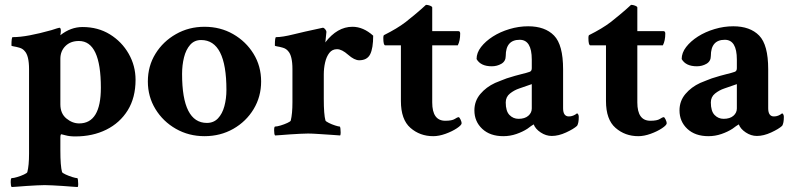

<svg xmlns="http://www.w3.org/2000/svg" viewBox="-20 -545 3221 778"><path d="M27.3 212.9Q23.4 209 23.4 193.4Q23.4 176.8 27.3 176.8Q35.2 176.8 49.8 172.4Q64.5 168 77.1 162.1Q89.8 156.2 90.8 152.3Q97.7 125 97.7 78.1V-264.6Q97.7 -319.3 80.1 -337.9Q72.3 -347.7 59.1 -351.6Q45.9 -355.5 36.1 -356.9Q26.4 -358.4 26.4 -360.4Q26.4 -394.5 31.2 -394.5Q61.5 -394.5 100.6 -401.9Q139.6 -409.2 188.5 -422.9Q217.8 -432.6 220.7 -432.6Q226.6 -432.6 226.6 -419.9Q226.6 -417 226.1 -412.6Q225.6 -408.2 224.6 -402.3Q266.6 -435.5 314.5 -435.5Q377 -435.5 425.3 -405.8Q473.6 -376 501.5 -327.1Q529.3 -278.3 529.3 -221.7Q529.3 -149.4 497.6 -98.1Q465.8 -46.9 410.6 -19.5Q355.5 7.8 285.2 7.8Q261.7 7.8 246.1 3.4Q230.5 -1 228.5 -1Q224.6 -1 224.6 14.6V63.5Q224.6 127.9 231.4 152.3Q233.4 156.2 246.1 162.1Q258.8 168 272.9 172.4Q287.1 176.8 293 176.8Q294.9 176.8 295.9 184.6Q296.9 192.4 296.9 201.2Q296.9 210 294.9 212.9Q289.1 212.9 272.5 211.4Q255.9 210 233.9 208.5Q211.9 207 192.4 206.1Q172.9 205.1 161.1 205.1Q149.4 205.1 129.4 206.1Q109.4 207 87.9 208.5Q66.4 210 49.8 211.4Q33.2 212.9 27.3 212.9ZM300.8 -44.9Q388.7 -44.9 388.7 -189.5Q388.7 -378.9 299.8 -378.9Q265.6 -378.9 245.1 -358.4Q224.6 -337.9 224.6 -306.6V-122.1Q224.6 -85 249 -64.9Q273.4 -44.9 300.8 -44.9Z M808.6 6.8Q745.1 6.8 692.9 -22.9Q640.6 -52.7 609.9 -103Q579.1 -153.3 579.1 -214.8Q579.1 -277.3 609.9 -327.1Q640.6 -377 692.9 -406.7Q745.1 -436.5 808.6 -436.5Q873 -436.5 924.8 -406.7Q976.6 -377 1007.3 -327.1Q1038.1 -277.3 1038.1 -214.8Q1038.1 -153.3 1007.8 -103Q977.5 -52.7 925.3 -22.9Q873 6.8 808.6 6.8ZM818.4 -46.9Q845.7 -46.9 863.3 -65.4Q880.9 -84 889.2 -114.7Q897.5 -145.5 897.5 -180.7Q897.5 -382.8 794.9 -382.8Q767.6 -382.8 750.5 -363.3Q733.4 -343.8 725.6 -312.5Q717.8 -281.2 717.8 -245.1Q717.8 -46.9 818.4 -46.9Z M1094.7 3.9Q1090.8 0 1090.8 -16.6Q1090.8 -32.2 1094.7 -32.2Q1102.5 -32.2 1117.2 -36.6Q1131.8 -41 1144.5 -46.9Q1157.2 -52.7 1158.2 -56.6Q1165 -84 1165 -130.9V-264.6Q1165 -319.3 1147.5 -337.9Q1139.6 -347.7 1126.5 -351.6Q1113.3 -355.5 1103.5 -356.9Q1093.8 -358.4 1093.8 -360.4Q1093.8 -394.5 1098.6 -394.5Q1124 -394.5 1169.4 -405.8Q1214.8 -417 1265.6 -427.7L1288.1 -432.6Q1293 -432.6 1297.9 -426.3Q1302.7 -419.9 1302.7 -416Q1301.8 -410.2 1300.3 -392.6Q1298.8 -375 1297.9 -373Q1346.7 -436.5 1408.2 -436.5Q1452.1 -436.5 1492.2 -400.4Q1492.2 -349.6 1480 -325.2Q1467.8 -300.8 1435.5 -300.8Q1416 -300.8 1390.6 -323.2Q1365.2 -345.7 1345.7 -345.7Q1326.2 -345.7 1314.5 -330.6Q1302.7 -315.4 1297.4 -292Q1292 -268.6 1292 -243.2V-144.5Q1292 -81.1 1298.8 -56.6Q1300.8 -52.7 1312.5 -46.9Q1324.2 -41 1337.9 -36.6Q1351.6 -32.2 1356.4 -32.2Q1358.4 -32.2 1359.4 -24.4Q1360.4 -16.6 1360.4 -7.8Q1360.4 1 1358.4 3.9Q1350.6 2.9 1325.2 1.5Q1299.8 0 1272 -2Q1244.1 -3.9 1228.5 -3.9Q1216.8 -3.9 1196.8 -2.9Q1176.8 -2 1155.3 -0.5Q1133.8 1 1117.2 2.4Q1100.6 3.9 1094.7 3.9Z M1735.4 6.8Q1681.6 6.8 1643.1 -26.9Q1604.5 -60.5 1604.5 -135.7V-361.3H1541Q1533.2 -361.3 1533.2 -391.6Q1533.2 -398.4 1535.2 -402.3Q1562.5 -416 1584.5 -429.2Q1606.4 -442.4 1623 -455.1Q1666 -489.3 1685.5 -506.8Q1705.1 -524.4 1706.1 -525.4Q1713.9 -525.4 1722.7 -522Q1731.4 -518.6 1731.4 -514.6V-418.9H1836.9Q1844.7 -418.9 1844.7 -409.2Q1844.7 -379.9 1835 -361.3H1731.4V-129.9Q1731.4 -55.7 1784.2 -55.7Q1811.5 -55.7 1822.8 -63Q1834 -70.3 1837.9 -70.3Q1841.8 -70.3 1846.2 -60.5Q1850.6 -50.8 1850.6 -45.9Q1850.6 -38.1 1831.5 -25.4Q1812.5 -12.7 1785.6 -2.9Q1758.8 6.8 1735.4 6.8Z M2019.5 6.8Q1965.8 6.8 1934.1 -22.9Q1902.3 -52.7 1902.3 -97.7Q1902.3 -135.7 1926.3 -164.1Q1950.2 -192.4 1986.3 -209Q2000 -214.8 2011.7 -219.2Q2023.4 -223.6 2033.2 -227.5Q2070.3 -239.3 2092.8 -244.6Q2115.2 -250 2126 -253.9Q2134.8 -256.8 2134.8 -268.6V-303.7Q2134.8 -383.8 2085.9 -383.8Q2029.3 -383.8 2029.3 -318.4Q2029.3 -296.9 2011.7 -286.6Q1994.1 -276.4 1972.7 -276.4Q1927.7 -276.4 1911.1 -305.7Q1911.1 -331.1 1929.2 -354.5Q1947.3 -377.9 1977.1 -397Q2006.8 -416 2044.4 -427.2Q2082 -438.5 2120.1 -438.5Q2188.5 -438.5 2225.1 -400.9Q2261.7 -363.3 2261.7 -264.6V-106.4Q2261.7 -73.2 2285.2 -73.2Q2302.7 -73.2 2318.4 -85.9Q2325.2 -82 2325.2 -71.3Q2325.2 -45.9 2318.4 -35.2Q2304.7 -22.5 2273.9 -8.3Q2243.2 5.9 2215.8 5.9Q2192.4 5.9 2170.9 -8.3Q2149.4 -22.5 2142.6 -41Q2141.6 -41 2131.8 -34.2Q2122.1 -27.3 2117.2 -23.4Q2097.7 -10.7 2072.3 -2Q2046.9 6.8 2019.5 6.8ZM2081.1 -63.5Q2106.4 -63.5 2120.6 -75.7Q2134.8 -87.9 2134.8 -105.5V-204.1L2084 -186.5Q2063.5 -179.7 2046.4 -166Q2029.3 -152.3 2029.3 -129.9Q2029.3 -94.7 2044.4 -79.1Q2059.6 -63.5 2081.1 -63.5Z M2566.4 6.8Q2512.7 6.8 2474.1 -26.9Q2435.5 -60.5 2435.5 -135.7V-361.3H2372.1Q2364.3 -361.3 2364.3 -391.6Q2364.3 -398.4 2366.2 -402.3Q2393.6 -416 2415.5 -429.2Q2437.5 -442.4 2454.1 -455.1Q2497.1 -489.3 2516.6 -506.8Q2536.1 -524.4 2537.1 -525.4Q2544.9 -525.4 2553.7 -522Q2562.5 -518.6 2562.5 -514.6V-418.9H2668Q2675.8 -418.9 2675.8 -409.2Q2675.8 -379.9 2666 -361.3H2562.5V-129.9Q2562.5 -55.7 2615.2 -55.7Q2642.6 -55.7 2653.8 -63Q2665 -70.3 2668.9 -70.3Q2672.9 -70.3 2677.2 -60.5Q2681.6 -50.8 2681.6 -45.9Q2681.6 -38.1 2662.6 -25.4Q2643.6 -12.7 2616.7 -2.9Q2589.8 6.8 2566.4 6.8Z M2850.6 6.8Q2796.9 6.8 2765.1 -22.9Q2733.4 -52.7 2733.4 -97.7Q2733.4 -135.7 2757.3 -164.1Q2781.2 -192.4 2817.4 -209Q2831.1 -214.8 2842.8 -219.2Q2854.5 -223.6 2864.3 -227.5Q2901.4 -239.3 2923.8 -244.6Q2946.3 -250 2957 -253.9Q2965.8 -256.8 2965.8 -268.6V-303.7Q2965.8 -383.8 2917 -383.8Q2860.4 -383.8 2860.4 -318.4Q2860.4 -296.9 2842.8 -286.6Q2825.2 -276.4 2803.7 -276.4Q2758.8 -276.4 2742.2 -305.7Q2742.2 -331.1 2760.3 -354.5Q2778.3 -377.9 2808.1 -397Q2837.9 -416 2875.5 -427.2Q2913.1 -438.5 2951.2 -438.5Q3019.5 -438.5 3056.2 -400.9Q3092.8 -363.3 3092.8 -264.6V-106.4Q3092.8 -73.2 3116.2 -73.2Q3133.8 -73.2 3149.4 -85.9Q3156.2 -82 3156.2 -71.3Q3156.2 -45.9 3149.4 -35.2Q3135.7 -22.5 3105 -8.3Q3074.2 5.9 3046.9 5.9Q3023.4 5.9 3002 -8.3Q2980.5 -22.5 2973.6 -41Q2972.7 -41 2962.9 -34.2Q2953.1 -27.3 2948.2 -23.4Q2928.7 -10.7 2903.3 -2Q2877.9 6.8 2850.6 6.8ZM2912.1 -63.5Q2937.5 -63.5 2951.7 -75.7Q2965.8 -87.9 2965.8 -105.5V-204.1L2915 -186.5Q2894.5 -179.7 2877.4 -166Q2860.4 -152.3 2860.4 -129.9Q2860.4 -94.7 2875.5 -79.1Q2890.6 -63.5 2912.1 -63.5Z"/></svg>

Font: Crimson Text Bold
Style: Bold
Weight: 700
Designer: Sebastian Kosch
Foundry: Sebastian Kosch
Version: Version 1.10 July 1, 2025